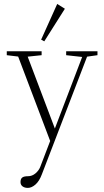

<svg xmlns="http://www.w3.org/2000/svg" viewBox="-20 -690 516 955"><path d="M200.2 -484.4 184.6 -492.7 264.6 -670.4 302.7 -646.5ZM118.2 244.6Q102.5 244.6 92.3 237.1Q82 229.5 82 215.8Q82 199.7 90.6 193.1Q99.1 186.5 119.1 186.5Q139.6 186.5 156.2 172.6Q172.9 158.7 180.2 140.1L229.5 11.2L70.3 -408.7L13.7 -415.5V-435.1H187V-415.5L117.7 -408.2L252.9 -50.8L388.7 -406.7L309.1 -415.5V-435.1H464.8V-415.5L413.1 -408.2L188 177.7Q175.3 211.4 156.2 228Q137.2 244.6 118.2 244.6Z"/></svg>

Font: Elstob ExtraLight
Style: Regular
Weight: 200
Designer: Peter S. Baker
Version: Version 1.015